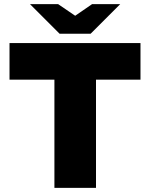

<svg xmlns="http://www.w3.org/2000/svg" viewBox="-20 -908 726 928"><path d="M243 0V-523H26V-700H659V-523H444V0ZM268 -745 316 -813 425 -888H561L418 -745ZM268 -745 125 -888H261L371 -813L418 -745Z"/></svg>

Font: REM ExtraBold
Style: Regular
Weight: 800
Designer: Octavio Pardo
Foundry: Ashler Design
Version: Version 1.005;gftools[0.9.28]